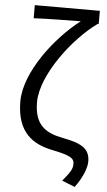

<svg xmlns="http://www.w3.org/2000/svg" viewBox="-64 -836 602 1082"><g transform="rotate(5 236.5 -295.5)"><path d="M401 205C446 144 465 89 465 56C465 -18 416 -44 311 -64C211 -83 148 -124 148 -253C148 -405 313 -624 451 -722H456V-796H88V-722C160 -726 292 -727 354 -728C217 -624 54 -416 54 -249C54 -70 149 -13 258 9C361 30 383 44 383 77C383 107 368 127 328 176Z"/></g></svg>

Font: Source Han Sans JP
Style: Regular
Weight: 400
Designer: Ryoko NISHIZUKA 西塚涼子 (kana, bopomofo & ideographs); Paul D. Hunt (Latin, Greek & Cyrillic); Sandoll Communications 산돌커뮤니
Foundry: Adobe
Version: Version 2.004;hotconv 1.0.118;makeotfexe 2.5.65603